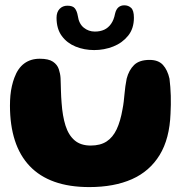

<svg xmlns="http://www.w3.org/2000/svg" viewBox="-20 -688 730 742"><path d="M325 35Q248 35 190.5 14.5Q133 -6 94.8 -46.2Q56.5 -86.5 37.5 -145.2Q18.5 -204 18.5 -280Q18.5 -300 20.2 -319Q22 -338 26 -355.5Q30 -373 35.5 -387.5Q49 -424.5 73.8 -442.8Q98.5 -461 133.5 -461Q168 -461 184.8 -449.5Q201.5 -438 207.2 -420.8Q213 -403.5 214 -386.5Q214.5 -375.5 214.8 -363Q215 -350.5 215.5 -337.8Q216 -325 216.5 -313Q217 -301 218 -291Q221.5 -239.5 233.2 -202.5Q245 -165.5 268.5 -145.5Q292 -125.5 330.5 -125.5Q367.5 -125.5 391.8 -141.2Q416 -157 430.8 -188.2Q445.5 -219.5 453.5 -266Q456.5 -281 458.2 -295.8Q460 -310.5 461.2 -325Q462.5 -339.5 464.5 -354.5Q466.5 -369.5 469.5 -384Q478 -417 498.2 -436.8Q518.5 -456.5 558 -456.5Q592 -456.5 609.8 -437Q627.5 -417.5 635 -384Q637 -368.5 638.2 -351.8Q639.5 -335 640 -318Q640.5 -301 640.2 -283.5Q640 -266 639 -249Q635.5 -152 597 -89Q558.5 -26 489.8 4.5Q421 35 325 35ZM344 -494.5Q305.5 -494.5 272.2 -508Q239 -521.5 218.8 -549Q198.5 -576.5 198.5 -619.5Q198.5 -641 210.2 -653.5Q222 -666 240.5 -666Q261.5 -666 269.5 -655.5Q277.5 -645 280.5 -627.5Q285 -596 303.8 -581Q322.5 -566 346.5 -566Q367 -566 382.8 -573.2Q398.5 -580.5 409.2 -595.8Q420 -611 424.5 -634.5Q428.5 -652 437.8 -659.8Q447 -667.5 460.5 -667.5Q476 -667.5 486.8 -657.5Q497.5 -647.5 497.5 -619.5Q497.5 -577.5 475 -549.8Q452.5 -522 417.5 -508.2Q382.5 -494.5 344 -494.5Z"/></svg>

Font: Gluten Thin SemiBold
Style: Regular
Weight: 600
Version: Version 1.300